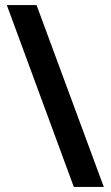

<svg xmlns="http://www.w3.org/2000/svg" viewBox="-20 -738 439 762"><path d="M125 -718 392 4H273L7 -718Z"/></svg>

Font: Noto Sans Symbols SemiBold
Style: Regular
Weight: 600
Version: Version 2.002